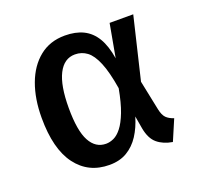

<svg xmlns="http://www.w3.org/2000/svg" viewBox="-103 -653 805 779"><g transform="rotate(-20 300.0 -264.0)"><path d="M251.5 -542Q297.5 -542 330.8 -525.8Q364 -509.5 384.8 -475Q405.5 -440.5 414.5 -384.5L440.5 -528H542.5L478.5 -260L505 -131.5Q510.5 -105 522.2 -93.2Q534 -81.5 554.5 -75L516.5 14Q477 7.5 451.8 -13.5Q426.5 -34.5 418 -80.5L408.5 -135.5Q395.5 -91.5 373.8 -58Q352 -24.5 320.2 -5.5Q288.5 13.5 244 13.5Q153.5 13.5 101.5 -56Q49.5 -125.5 49.5 -260Q49.5 -342 73 -405.5Q96.5 -469 141.8 -505.5Q187 -542 251.5 -542ZM264 -456Q217 -456 191.8 -406.5Q166.5 -357 166.5 -260Q166.5 -161.5 190.8 -116.8Q215 -72 260 -72Q276.5 -72 293.8 -80Q311 -88 327.5 -109Q344 -130 358.8 -168.2Q373.5 -206.5 384.5 -266.5Q372.5 -340 355.2 -381.2Q338 -422.5 315.5 -439.2Q293 -456 264 -456Z"/></g></svg>

Font: Fira Code Light Medium
Style: Regular
Weight: 500
Monospace: yes
Version: Version 5.002